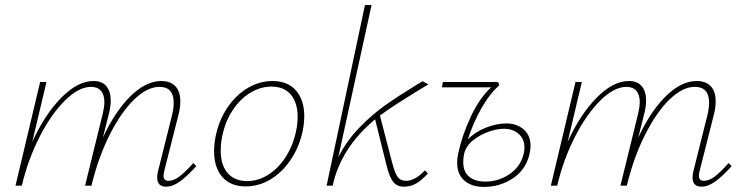

<svg xmlns="http://www.w3.org/2000/svg" viewBox="-20 -731 2929 756"><path d="M753 -77Q717 -37 688.5 -16.5Q660 4 634 4Q599 4 599 -32Q599 -43 602 -56L658 -280Q664 -306 664 -326Q664 -389 608 -389Q560 -389 509 -340Q458 -291 413 -202.5Q368 -114 340 0H315L385 -285Q391 -311 391 -329Q391 -358 377.5 -373.5Q364 -389 339 -389Q290 -389 235.5 -335Q181 -281 135.5 -191.5Q90 -102 66 0H41L138 -408H163L107 -172Q156 -280 221 -346Q286 -412 348 -412Q382 -412 399 -391.5Q416 -371 416 -335Q416 -314 410 -288L385 -189Q434 -294 494.5 -353Q555 -412 615 -412Q651 -412 670.5 -391.5Q690 -371 690 -332Q690 -307 683 -280L627 -59Q624 -47 624 -39Q624 -19 643 -19Q664 -19 686.5 -36Q709 -53 741 -89Z M823 -135Q823 -163 829 -194Q842 -258 875.5 -307.5Q909 -357 955.5 -384.5Q1002 -412 1053 -412Q1113 -412 1145.5 -374.5Q1178 -337 1178 -274Q1178 -246 1172 -216Q1159 -154 1126 -104Q1093 -54 1046.5 -25.5Q1000 3 947 3Q888 3 855.5 -34Q823 -71 823 -135ZM1146 -216Q1152 -245 1152 -271Q1152 -326 1125.5 -358Q1099 -390 1049 -390Q1006 -390 966 -366Q926 -342 896.5 -297.5Q867 -253 855 -195Q849 -165 849 -138Q849 -81 876.5 -49.5Q904 -18 953 -18Q998 -18 1038 -44Q1078 -70 1106.5 -115.5Q1135 -161 1146 -216Z M1653 -60 1665 -48Q1640 -21 1618.5 -8.5Q1597 4 1571 4Q1543 4 1528 -15Q1513 -34 1502 -80L1457 -261Q1322 -149 1290 0H1266L1417 -711H1443L1312 -112Q1345 -177 1395 -228.5Q1445 -280 1496 -316Q1547 -352 1617 -395L1644 -411L1667 -399L1619 -370Q1585 -349 1546.5 -324.5Q1508 -300 1476 -276L1525 -87Q1535 -49 1546 -34Q1557 -19 1579 -19Q1614 -19 1653 -60Z M2069 -156Q2069 -142 2064 -120Q2048 -60 1997.5 -27.5Q1947 5 1886 5Q1837 5 1808.5 -20Q1780 -45 1780 -90Q1780 -109 1784 -126Q1799 -197 1833.5 -271Q1868 -345 1914 -387H1720L1724 -408H1941L1946 -395Q1908 -362 1875.5 -304.5Q1843 -247 1822 -182Q1851 -212 1893.5 -228.5Q1936 -245 1972 -245Q2015 -245 2042 -221.5Q2069 -198 2069 -156ZM2045 -150Q2045 -184 2022 -204Q1999 -224 1964 -224Q1937 -224 1903 -212Q1869 -200 1841.5 -177.5Q1814 -155 1807 -123Q1804 -107 1804 -93Q1804 -55 1827 -35.5Q1850 -16 1891 -16Q1942 -16 1985 -44.5Q2028 -73 2041 -122Q2045 -135 2045 -150Z M2861 -77Q2825 -37 2796.5 -16.5Q2768 4 2742 4Q2707 4 2707 -32Q2707 -43 2710 -56L2766 -280Q2772 -306 2772 -326Q2772 -389 2716 -389Q2668 -389 2617 -340Q2566 -291 2521 -202.5Q2476 -114 2448 0H2423L2493 -285Q2499 -311 2499 -329Q2499 -358 2485.5 -373.5Q2472 -389 2447 -389Q2398 -389 2343.5 -335Q2289 -281 2243.5 -191.5Q2198 -102 2174 0H2149L2246 -408H2271L2215 -172Q2264 -280 2329 -346Q2394 -412 2456 -412Q2490 -412 2507 -391.5Q2524 -371 2524 -335Q2524 -314 2518 -288L2493 -189Q2542 -294 2602.5 -353Q2663 -412 2723 -412Q2759 -412 2778.5 -391.5Q2798 -371 2798 -332Q2798 -307 2791 -280L2735 -59Q2732 -47 2732 -39Q2732 -19 2751 -19Q2772 -19 2794.5 -36Q2817 -53 2849 -89Z"/></svg>

Font: Ysabeau Infant Extralight
Style: Italic
Weight: 200
Italic angle: -12°
Designer: Christian Thalmann (Catharsis Fonts)
Version: Version 0.003